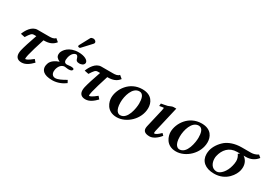

<svg xmlns="http://www.w3.org/2000/svg" viewBox="26 -1505 3323 2341"><g transform="rotate(30 1687.5 -334.0)"><path d="M241 -432C161 -432 110 -342 90 -288L149 -276C189 -339 203 -357 234 -357H267C230 -252 202 -164 190 -112C187 -97 185 -83 185 -70C185 -17 214 12 269 12C327 12 375 -26 420 -72L390 -107C325 -54 302 -48 291 -48C288 -48 287 -51 287 -58C287 -68 290 -84 295 -109C308 -162 333 -250 368 -357H371C441 -357 492 -373 532 -424L490 -459C473 -435 435 -432 406 -432Z M886 -680C875 -680 855 -676 849 -665L772 -522C771 -520 769 -512 769 -510C769 -503 780 -497 787 -497C791 -497 800 -498 805 -504L918 -626C923 -631 926 -638 927 -643V-647C927 -665 905 -680 886 -680ZM668 -121C681 -175 714 -208 755 -208C757 -208 768 -207 778 -205C787 -204 799 -202 805 -202C844 -202 858 -212 861 -227C862 -228 862 -229 862 -230C862 -242 846 -248 816 -248C810 -248 786 -246 772 -244C767 -244 764 -243 764 -243C740 -243 722 -253 722 -288C722 -297 724 -310 727 -325C742 -386 778 -408 800 -408C820 -408 828 -384 834 -364C839 -346 848 -330 886 -330C907 -330 945 -338 952 -370C953 -373 953 -375 953 -377C953 -413 897 -445 814 -445C680 -445 623 -363 613 -322C612 -314 611 -307 611 -300C611 -267 631 -247 669 -229C566 -194 552.1 -141 547 -118C545 -109 543 -100 543 -89C543 -42 574 12 702 12C775 12 841 -19 884 -52L865 -87C807 -53 758 -29 722 -29C685 -29 665 -56 665 -93C665 -102 666 -111 668 -121Z M1139 -432C1059 -432 1008 -342 988 -288L1047 -276C1087 -339 1101 -357 1132 -357H1165C1128 -252 1100 -164 1088 -112C1085 -97 1083 -83 1083 -70C1083 -17 1112 12 1167 12C1225 12 1273 -26 1318 -72L1288 -107C1223 -54 1200 -48 1189 -48C1186 -48 1185 -51 1185 -58C1185 -68 1188 -84 1193 -109C1206 -162 1231 -250 1266 -357H1269C1339 -357 1390 -373 1430 -424L1388 -459C1371 -435 1333 -432 1304 -432Z M1433 -165C1433 -111 1464 10 1607 10C1744 10 1888 -121 1888 -279C1888 -351 1851 -444 1713 -444C1533 -444 1433 -285 1433 -165ZM1559 -173C1559 -260 1597 -403 1694 -403C1753 -403 1764 -333 1764 -272C1764 -208 1736 -33 1632 -33C1609 -33 1559 -50 1559 -173Z M2187 -445H2150C2135 -445 2127 -441 2115 -436C2105 -432 2091 -426 2080 -422C2056 -416 2011 -408 1993 -405L1990 -369C2026 -375 2036 -378 2046 -378C2049 -378 2051 -376 2051 -371C2051 -365 2049 -354 2045 -337L1986 -83C1984 -72 1982 -62 1982 -52C1982 -11 2009 12 2073 12C2122 12 2180 -32 2215 -79L2190 -104C2158 -72 2126 -48 2108 -48C2102 -48 2100 -52 2100 -61C2100 -66 2101 -74 2103 -83Z M2268 -165C2268 -111 2299 10 2442 10C2579 10 2723 -121 2723 -279C2723 -351 2686 -444 2548 -444C2368 -444 2268 -285 2268 -165ZM2394 -173C2394 -260 2432 -403 2529 -403C2588 -403 2599 -333 2599 -272C2599 -208 2571 -33 2467 -33C2444 -33 2394 -50 2394 -173Z M2896 -369C2842 -324 2802 -264 2788 -205C2784 -187 2782 -168 2782 -151C2782 -53 2853 12 2980 12C3154 12 3230 -126 3243 -184C3247 -201 3249 -217 3249 -233C3249 -289 3224 -332 3184 -359H3210C3282 -359 3335 -385 3375 -436L3341 -465C3313 -445 3274 -435 3245 -435H3115C3014 -435 2941 -404 2896 -369ZM2995 -26C2923 -26 2894 -92 2894 -151C2894 -165 2895 -178 2898 -189C2919 -282 2981 -359 3093 -359H3133C3134 -357 3120 -348 3111 -343C3133 -313 3140 -283 3140 -254C3140 -230 3134.9 -208 3130 -187C3108.7 -96.1 3047 -26 2995 -26Z"/></g></svg>

Font: Linux Libertine O
Style: Bold Italic
Weight: 700
Italic angle: -11.5°
Designer: Philipp H. Poll
Foundry: Philipp H. Poll
Version: Version 4.1.0